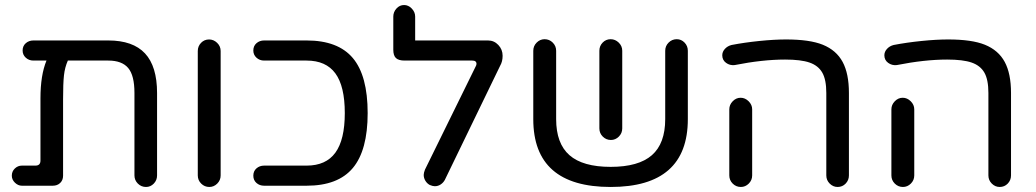

<svg xmlns="http://www.w3.org/2000/svg" viewBox="-20 -738 4121 764"><path d="M605 -368V-40Q605 -21 592 -7.5Q579 6 561 6Q542 6 528.5 -7.5Q515 -21 515 -40V-368Q515 -438 490 -467.5Q465 -497 411 -497H250Q238 -470 234.5 -438Q231 -406 231 -343V-39Q231 -21 219.5 -10Q208 1 190 1H67Q52 1 39.5 -11Q27 -23 27 -39Q27 -56 39 -67.5Q51 -79 67 -79H121Q141 -79 141 -99V-347Q141 -439 165 -497H113Q95 -497 82.5 -508.5Q70 -520 70 -537Q70 -555 82.5 -566Q95 -577 113 -577H411Q509 -577 557 -525.5Q605 -474 605 -368Z M767 -40V-535Q767 -554 780 -567.5Q793 -581 812 -581Q830 -581 844 -567.5Q858 -554 858 -535V-40Q858 -21 844.5 -7.5Q831 6 813 6Q794 6 780.5 -7.5Q767 -21 767 -40Z M1443 -288Q1443 -140 1384 -69.5Q1325 1 1200 1H1031Q1013 1 1000.5 -10Q988 -21 988 -39Q988 -57 1000.5 -68Q1013 -79 1031 -79H1200Q1277 -79 1314.5 -130.5Q1352 -182 1352 -288Q1352 -395 1314.5 -446Q1277 -497 1200 -497H1031Q1013 -497 1000.5 -508.5Q988 -520 988 -537Q988 -555 1000.5 -566Q1013 -577 1031 -577H1200Q1325 -577 1384 -507Q1443 -437 1443 -288Z M1666 -42Q1666 -50 1671 -63L1873 -474Q1876 -479 1876 -484Q1876 -497 1859 -497H1590Q1566 -497 1555.5 -507Q1545 -517 1545 -540V-672Q1545 -690 1557.5 -704Q1570 -718 1588 -718Q1605 -718 1618.5 -704Q1632 -690 1632 -672V-577H1922Q1946 -577 1963 -559Q1980 -541 1980 -516Q1980 -493 1970 -476L1750 -22Q1744 -11 1733.5 -4Q1723 3 1710 3Q1702 3 1690 -2Q1679 -8 1672.5 -19Q1666 -30 1666 -42Z M2717 -536V-264Q2717 6 2410 6Q2102 6 2102 -264V-536Q2102 -555 2115.5 -568.5Q2129 -582 2147 -582Q2166 -582 2179.5 -568.5Q2193 -555 2193 -536V-264Q2193 -167 2246 -120.5Q2299 -74 2410 -74Q2521 -74 2574 -120.5Q2627 -167 2627 -264V-536Q2627 -555 2640.5 -568.5Q2654 -582 2673 -582Q2691 -582 2704 -568.5Q2717 -555 2717 -536ZM2365 -536Q2365 -555 2378 -568.5Q2391 -582 2410 -582Q2428 -582 2442 -568.5Q2456 -555 2456 -536V-227Q2456 -208 2442.5 -194.5Q2429 -181 2411 -181Q2392 -181 2378.5 -194.5Q2365 -208 2365 -227Z M3268 -40V-368Q3268 -421 3252 -449Q3236 -477 3201.5 -489Q3167 -501 3104 -501Q3014 -501 2903 -479Q2884 -477 2869 -488Q2854 -499 2854 -518Q2854 -532 2864.5 -543.5Q2875 -555 2891 -559Q2943 -569 3002 -575Q3061 -581 3108 -581Q3202 -581 3254 -560Q3308 -538 3333 -491.5Q3358 -445 3358 -368V-40Q3358 -21 3345 -7.5Q3332 6 3313 6Q3295 6 3281.5 -7.5Q3268 -21 3268 -40ZM2882 -303Q2882 -321 2895.5 -335Q2909 -349 2927 -349Q2945 -349 2959 -335Q2973 -321 2973 -303V-40Q2973 -21 2959.5 -7.5Q2946 6 2928 6Q2909 6 2895.5 -7.5Q2882 -21 2882 -40Z M3913 -40V-368Q3913 -421 3897 -449Q3881 -477 3846.5 -489Q3812 -501 3749 -501Q3659 -501 3548 -479Q3529 -477 3514 -488Q3499 -499 3499 -518Q3499 -532 3509.5 -543.5Q3520 -555 3536 -559Q3588 -569 3647 -575Q3706 -581 3753 -581Q3847 -581 3899 -560Q3953 -538 3978 -491.5Q4003 -445 4003 -368V-40Q4003 -21 3990 -7.5Q3977 6 3958 6Q3940 6 3926.5 -7.5Q3913 -21 3913 -40ZM3527 -303Q3527 -321 3540.5 -335Q3554 -349 3572 -349Q3590 -349 3604 -335Q3618 -321 3618 -303V-40Q3618 -21 3604.5 -7.5Q3591 6 3573 6Q3554 6 3540.5 -7.5Q3527 -21 3527 -40Z"/></svg>

Font: 寒蝉全圆体
Style: Regular
Weight: 400
Designer: Warren2060
      Designed by Motoya company      

      [Varela Round]
      Joe Prince(Latin component); Avraham Cornf
Foundry: ChillType
Version: Version 3.200